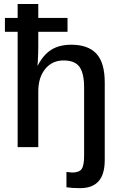

<svg xmlns="http://www.w3.org/2000/svg" viewBox="-20 -745 614 972"><path d="M510.3 64.5Q510.3 137.7 479 172.6Q447.8 207.5 385.7 207.5Q344.2 207.5 316.4 203.1V125.5L345.2 128.4Q379.9 128.4 392.8 111.3Q405.8 94.2 405.8 44.4V-302.2Q405.8 -373.5 382.6 -406.2Q359.4 -439 301.8 -439Q244.1 -439 209 -396Q173.8 -353 173.8 -282.2V0H69.3V-584H4.9V-654.3H69.3V-724.6H173.8V-654.3H321.8V-584H173.8V-513.7Q173.8 -494.6 173.1 -474.4Q172.4 -454.1 171.6 -437.7Q170.9 -421.4 169.9 -413.6H171.4Q199.7 -468.3 240.2 -493.4Q280.8 -518.6 340.8 -518.6Q426.3 -518.6 468.3 -472.9Q510.3 -427.2 510.3 -326.7Z"/></svg>

Font: Arimo Medium
Style: Regular
Weight: 500
Designer: Steve Matteson
Foundry: Monotype Imaging Inc.
Version: Version 1.33